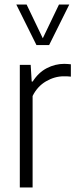

<svg xmlns="http://www.w3.org/2000/svg" viewBox="-20 -828 338 848"><path d="M67.5 0V-541.5H115.5L120 -468H124.5Q149.5 -507.5 186.5 -526.8Q223.5 -546 264 -546Q273 -546 280.5 -545.2Q288 -544.5 293 -544V-489.5Q284.5 -490.5 277.5 -490.8Q270.5 -491 261.5 -491Q221.5 -491 183.2 -468.8Q145 -446.5 124 -404V0ZM141 -629 52 -808H97.5L169 -659L240.5 -808H286L197 -629Z"/></svg>

Font: Encode Sans Condensed Condensed Light
Style: Regular
Weight: 300
Width: 3
Designer: Multiple Designers
Foundry: Impallari Type
Version: Version 3.000; ttfautohint (v1.8.3) -l 8 -r 50 -G 200 -x 14 